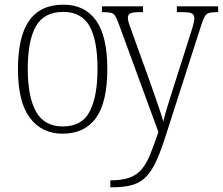

<svg xmlns="http://www.w3.org/2000/svg" viewBox="-20 -563 955 823"><path d="M248 10Q159 10 108 -58Q57 -126 57 -267Q57 -407 105.5 -475Q154 -543 252 -543Q343 -543 391.5 -475.5Q440 -408 440 -267Q440 -125 391.5 -57.5Q343 10 248 10ZM249 -21Q332 -21 365 -86Q398 -151 398 -267Q398 -391 363.5 -451.5Q329 -512 251 -512Q169 -512 134 -450.5Q99 -389 99 -267Q99 -148 134.5 -84.5Q170 -21 249 -21ZM453 210Q503 210 535 198.5Q567 187 587.5 162.5Q608 138 624 98.5Q640 59 659 3L490 -458Q481 -483 474.5 -494Q468 -505 456 -508Q444 -511 419 -511H417V-536H593V-511H579Q547 -511 537.5 -505Q528 -499 528 -486Q528 -477 533.5 -460Q539 -443 551 -411L620 -220Q637 -170 654.5 -121Q672 -72 680 -42Q687 -72 698 -107.5Q709 -143 723 -187L797 -419Q804 -440 808.5 -457.5Q813 -475 813 -485Q813 -498 804 -504.5Q795 -511 763 -511H738V-536H915V-511H911Q888 -511 876 -507.5Q864 -504 856.5 -490Q849 -476 840 -447L696 1Q673 75 652.5 121.5Q632 168 607 194Q582 220 546.5 230Q511 240 456 240H453Z"/></svg>

Font: Noto Serif SemiCondensed ExtraLight
Style: Regular
Weight: 200
Width: 4
Designer: Monotype Design Team
Foundry: Monotype Imaging Inc.
Version: Version 2.014